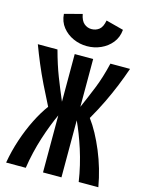

<svg xmlns="http://www.w3.org/2000/svg" viewBox="-135 -1005 829 1086"><g transform="rotate(15 280.0 -462.0)"><path d="M10 0Q22 -70 44.5 -137.5Q67 -205 96.5 -264Q126 -323 158 -366Q127 -426 100 -481.5Q73 -537 51 -589.5Q29 -642 10 -693H125Q148 -608 172.5 -545Q197 -482 226 -414V-693H334V-413Q363 -479 389 -543.5Q415 -608 435 -693H550Q532 -641 510.5 -588Q489 -535 462.5 -480Q436 -425 402 -366Q426 -334 448.5 -292.5Q471 -251 491 -203Q511 -155 526 -103.5Q541 -52 550 0H435Q428 -47 417 -93.5Q406 -140 392 -183.5Q378 -227 363 -265.5Q348 -304 334 -334V0H226V-334Q212 -304 197 -265.5Q182 -227 168 -183.5Q154 -140 143 -93.5Q132 -47 125 0ZM280 -754Q238 -754 200 -771Q162 -788 136.5 -820Q111 -852 108 -897L211 -924Q218 -886 237 -870Q256 -854 280 -854Q306 -854 325 -869Q344 -884 351 -923L454 -896Q450 -851 424.5 -819.5Q399 -788 361 -771Q323 -754 280 -754Z"/></g></svg>

Font: Ubuntu Sans Mono
Style: Bold
Weight: 700
Monospace: yes
Designer: Dalton Maag Ltd
Foundry: Dalton Maag Ltd
Version: Version 1.006